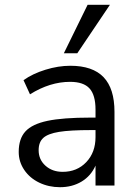

<svg xmlns="http://www.w3.org/2000/svg" viewBox="-20 -773 570 800"><path d="M457 -307V0H378V-83Q359 -40 320 -16.5Q281 7 230 7Q183 7 143.5 -12Q104 -31 81 -65Q58 -99 58 -140Q58 -195 86 -225.5Q114 -256 178 -269.5Q242 -283 356 -283H378V-316Q378 -377 353 -404.5Q328 -432 272 -432Q188 -432 105 -380L78 -439Q116 -466 169.5 -482.5Q223 -499 273 -499Q366 -499 411.5 -451.5Q457 -404 457 -307ZM378 -202V-231H360Q272 -231 226 -223.5Q180 -216 160.5 -198.5Q141 -181 141 -147Q141 -108 169.5 -82.5Q198 -57 241 -57Q301 -57 339.5 -97.5Q378 -138 378 -202ZM302 -551H246L345 -753H438Z"/></svg>

Font: wassup Sans
Style: Regular
Weight: 400
Version: Version 2.001